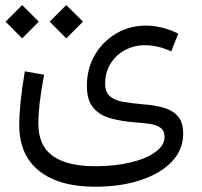

<svg xmlns="http://www.w3.org/2000/svg" viewBox="-20 -500 778 740"><path d="M667 -370.6 640.1 -301.8Q589.4 -325.7 539.1 -325.7Q496.1 -325.7 461.2 -306.6Q426.3 -287.6 405.8 -254.4Q385.3 -221.2 385.3 -177.7Q385.3 -144.5 403.6 -128.9Q421.9 -113.3 455.1 -107.4Q488.3 -101.6 533.7 -97.7Q576.2 -94.7 610.6 -85Q645 -75.2 665.5 -52Q686 -28.8 686 15.6Q686 77.1 642.3 123Q598.6 168.9 522 194.3Q445.3 219.7 346.7 219.7Q207.5 219.7 130.9 158.7Q54.2 97.7 54.2 -18.1Q54.2 -58.6 59.6 -110.1Q64.9 -161.6 75.7 -225.1L149.9 -211.9Q137.7 -145.5 132.8 -103Q127.9 -60.5 127.9 -22.5Q127.9 61 183.1 100.8Q238.3 140.6 347.2 140.6Q422.4 140.6 482.7 126.2Q543 111.8 578.6 86.2Q614.3 60.5 614.3 27.8Q614.3 3.4 598.6 -7.6Q583 -18.6 557.4 -22.5Q531.7 -26.4 501.5 -28.3Q449.7 -32.2 407.2 -43.7Q364.7 -55.2 339.8 -84.2Q314.9 -113.3 314.9 -169.4Q314.9 -235.8 345.5 -288.1Q376 -340.3 427.7 -370.8Q479.5 -401.4 542.5 -401.4Q602.5 -401.4 667 -370.6ZM1.5 -416.5 65.4 -480.5 129.4 -416.5 65.4 -352.1ZM171.4 -416.5 235.4 -480.5 299.8 -416.5 235.4 -352.1Z"/></svg>

Font: Estedad-FD Regular
Style: FD-Regular
Weight: 400
Designer: Amin Abedi
Version: Version 7.3